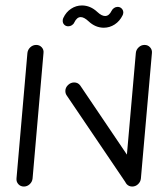

<svg xmlns="http://www.w3.org/2000/svg" viewBox="-20 -683 576 703"><path d="M67.4 0Q55.2 0 47.2 -8.7Q39.3 -17.4 40.4 -29.6L80.4 -489.3Q81.9 -501.5 91.1 -510Q100.4 -518.5 112.6 -518.5Q124.8 -518.5 132.8 -509.8Q140.7 -501.1 139.3 -489.3L99.3 -29.6Q98.1 -17.4 88.9 -8.7Q79.6 0 67.4 0ZM219.3 -350Q219.3 -362.2 229.1 -371.7Q238.9 -381.1 251.5 -381.1Q265.6 -381.1 273.7 -370L492.6 -45.9L443.7 -9.3L224.4 -333.3Q219.3 -340.4 219.3 -350ZM464.1 0Q451.9 0 443.9 -8.7Q435.9 -17.4 437 -29.6L477.4 -489.3Q478.5 -501.1 487.8 -509.8Q497 -518.5 509.3 -518.5Q521.5 -518.5 529.4 -509.8Q537.4 -501.1 536.3 -489.3L495.9 -29.6Q494.8 -17.4 485.6 -8.7Q476.3 0 464.1 0ZM410.7 -657.8Q419.6 -657.8 425.6 -651.7Q431.5 -645.6 431.5 -636.7Q431.5 -633.7 430.4 -630.7Q429.3 -627.8 428.9 -627Q418.5 -605.6 400 -593.5Q381.5 -581.5 360 -581.5Q329.3 -581.5 304.1 -605.2Q287.8 -620.4 275.6 -620.4Q261.5 -620.4 252.2 -601.1Q249.3 -594.4 243.1 -590.6Q237 -586.7 230 -586.7Q221.1 -586.7 215.4 -592.4Q209.6 -598.1 209.6 -606.7Q209.6 -613.3 211.9 -617.4Q221.9 -638.9 240.2 -650.9Q258.5 -663 280 -663Q311.1 -663 336.7 -638.9Q352.2 -624.4 364.8 -624.4Q379.3 -624.4 388.5 -643.3Q391.5 -649.6 397.6 -653.7Q403.7 -657.8 410.7 -657.8Z"/></svg>

Font: 26F Galaxy Sans Medium
Style: Italic
Weight: 500
Italic angle: -5°
Designer: C₂₉H₂₅N₃O₅
Version: Version 1.200